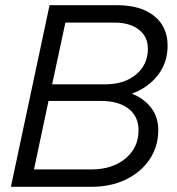

<svg xmlns="http://www.w3.org/2000/svg" viewBox="-20 -720 684 740"><path d="M22 0 171 -700H431Q522 -700 574 -658.5Q626 -617 626 -544Q626 -479 588.5 -430.5Q551 -382 488 -359Q536 -340 563 -304Q590 -268 590 -219Q590 -155 556.5 -105.5Q523 -56 465 -28Q407 0 331 0ZM181 -395H386Q459 -395 504.5 -433Q550 -471 550 -532Q550 -579 515 -606Q480 -633 420 -633H232ZM111 -67H332Q413 -67 463.5 -109Q514 -151 514 -218Q514 -271 475.5 -301Q437 -331 369 -331H167Z"/></svg>

Font: Red Hat Display VF
Style: Italic
Weight: 300
Italic angle: -12°
Designer: Pentagram, MCKL
Foundry: Pentagram, MCKL
Version: Version 1.010